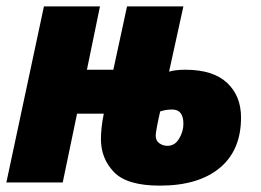

<svg xmlns="http://www.w3.org/2000/svg" viewBox="-24 -573 819 603"><path d="M733 -204Q733 -272 689 -313Q645 -354 558 -354Q527 -354 507 -348L552 -553H375L332 -354H249L290 -553H114L-4 0H173L218 -216H302Q297 -192 295 -171.5Q293 -151 293 -136Q293 -75 334 -32.5Q375 10 478 10Q599 10 666 -45.5Q733 -101 733 -204ZM465 -147Q465 -161 479 -223Q496 -229 517 -229Q552 -229 552 -184Q552 -160 538.5 -137.5Q525 -115 502 -115Q488 -115 476.5 -123Q465 -131 465 -147Z"/></svg>

Font: Noto Sans Display SemiCondensed Black
Style: Italic
Weight: 900
Width: 4
Designer: Monotype Design team
Foundry: Monotype Imaging Inc.
Version: 1.000